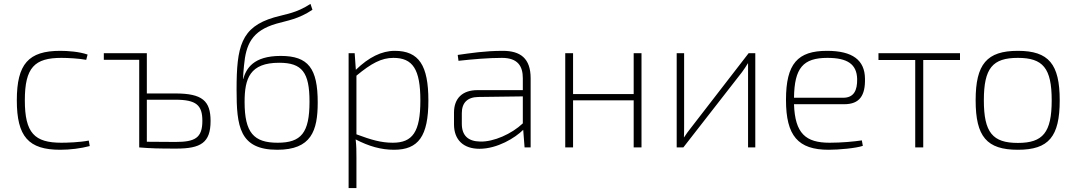

<svg xmlns="http://www.w3.org/2000/svg" viewBox="-20 -754 5507 982"><path d="M288 -494C126 -494 66 -427 66 -241C66 -55 126 12 288 12C339 12 394 5 439 -7L434 -35C388 -26 323 -24 294 -24C157 -24 107 -73 107 -241C107 -409 157 -458 294 -458C327 -458 384 -455 421 -448L428 -475C385 -490 326 -494 288 -494Z M877 -276H731V-482H511V-448H692V0C752 5 792 6 881 6C1007 6 1057 -24 1057 -135C1057 -238 1015 -276 877 -276ZM877 -28C814 -28 763 -29 731 -29V-244H877C984 -244 1015 -216 1015 -136C1015 -48 977 -28 877 -28Z M1568 -734C1493 -686 1448 -684 1382 -665C1212 -615 1190 -515 1190 -295C1190 -109 1204 12 1398 12C1572 12 1605 -85 1605 -230C1605 -404 1557 -468 1416 -468C1274 -468 1239 -402 1224 -350H1223C1224 -371 1225 -394 1228 -419C1238 -525 1266 -596 1394 -633C1450 -649 1506 -656 1578 -704ZM1408 -433C1525 -433 1563 -384 1563 -234C1563 -74 1520 -24 1400 -24C1278 -24 1231 -75 1231 -233C1231 -353 1258 -433 1408 -433Z M1999 -494C1932 -494 1866 -461 1800 -397L1794 -482H1763V208H1803V53C1803 19 1803 -7 1799 -41C1866 -6 1929 12 1995 12C2120 12 2171 -57 2171 -240C2171 -419 2123 -494 1999 -494ZM1989 -24C1929 -24 1878 -39 1803 -67V-367C1879 -430 1931 -458 1992 -458C2091 -458 2130 -400 2130 -240C2130 -79 2090 -24 1989 -24Z M2552 -494C2459 -494 2386 -482 2321 -473L2325 -443C2397 -451 2480 -458 2547 -458C2629 -458 2654 -415 2654 -354V-293H2422C2345 -293 2302 -251 2302 -178V-118C2302 -38 2351 7 2432 7C2524 7 2615 -49 2656 -90L2663 0H2694V-354C2694 -456 2641 -494 2552 -494ZM2436 -30C2374 -31 2342 -61 2342 -121V-175C2342 -228 2370 -257 2426 -258L2654 -261V-123C2597 -69 2505 -28 2436 -30Z M3221 -482V-273H2911V-482H2871V0H2911V-241H3221V0H3261V-482Z M3843 -482H3809L3513 -99C3502 -85 3489 -68 3479 -52H3478C3479 -72 3479 -90 3479 -110V-482H3441V0H3475L3775 -385C3785 -399 3797 -416 3805 -430H3806V-375V0H3843Z M4223 -24C4101 -24 4046 -71 4041 -221H4298C4377 -221 4406 -266 4404 -352C4403 -446 4341 -494 4210 -494C4060 -494 4000 -429 4000 -243C4000 -59 4062 12 4218 12C4271 12 4358 4 4393 -8L4388 -36C4348 -30 4285 -24 4223 -24ZM4212 -458C4314 -458 4362 -426 4364 -350C4365 -291 4347 -254 4292 -254H4041C4043 -406 4087 -458 4212 -458Z M4890 -482H4473V-447H4661V0H4702V-447H4890Z M5186 -494C5027 -494 4970 -426 4970 -241C4970 -55 5027 12 5186 12C5344 12 5400 -55 5400 -241C5400 -426 5344 -494 5186 -494ZM5186 -458C5314 -458 5359 -406 5359 -241C5359 -76 5314 -23 5186 -23C5057 -23 5012 -76 5012 -241C5012 -406 5057 -458 5186 -458Z"/></svg>

Font: Exo 2 Extra Light
Style: Regular
Weight: 250
Designer: Natanael Gama
Version: Version 1.001;PS 001.001;hotconv 1.0.88;makeotf.lib2.5.64775